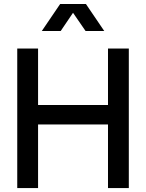

<svg xmlns="http://www.w3.org/2000/svg" viewBox="-20 -953 740 973"><path d="M67.4 -707H172.9V-420.9H527.3V-707H632.8V0H527.3V-322.3H172.9V0H67.4ZM284.7 -932.6H415.5L508.3 -795.9H413.6L350.1 -888.2L287.6 -795.9H191.9Z"/></svg>

Font: Wanted Sans Medium
Style: Regular
Weight: 500
Designer: Original Design by Kil Hyung-jin and Kang Hanbin, Wanted Lab, Inc; Hangeul from Source Han Sans by Jang Soo-young and Ka
Foundry: Wanted Lab, Inc.
Version: Version 1.001